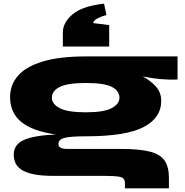

<svg xmlns="http://www.w3.org/2000/svg" viewBox="-20 -813 1009 1048"><path d="M662 215V188Q662 158 635.5 152.5Q609 147 552 147H273Q202 147 158.5 137Q115 127 92.5 110Q70 93 62.5 72.5Q55 52 55 32Q55 -25 111.5 -49.5Q168 -74 285 -79Q157 -97 96 -147.5Q35 -198 35 -283Q35 -350 78 -399.5Q121 -449 212.5 -477Q304 -505 449 -505H949V-379Q901 -377 852.5 -381.5Q804 -386 759 -396Q802 -373 831 -340.5Q860 -308 860 -263Q860 -169 763 -119Q666 -69 449 -69Q365 -69 332 -60.5Q299 -52 299 -27Q299 0 347 0H642Q741 0 798 14.5Q855 29 878.5 63.5Q902 98 902 158V215ZM449 -200Q548 -200 590 -223Q632 -246 632 -279Q632 -317 591 -338.5Q550 -360 449 -360Q349 -360 306 -338.5Q263 -317 263 -279Q263 -246 305.5 -223Q348 -200 449 -200ZM548 -793 561 -731Q539 -726 515 -714Q491 -702 488 -687L576 -676V-559H323V-636Q323 -690 376.5 -735Q430 -780 548 -793Z"/></svg>

Font: Syne ExtraBold
Style: Regular
Weight: 800
Designer: Lucas Descroix
Foundry: Bonjour Monde
Version: Version 2.200; ttfautohint (v1.8.4)